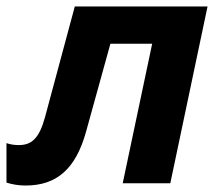

<svg xmlns="http://www.w3.org/2000/svg" viewBox="-46 -566 674 593"><path d="M33 7C129 7 188 -44 220 -160L295 -431H424L333 0H480L595 -546H185L93 -204C75 -138 51 -117 10 -118C-2 -118 -15 -120 -26 -124V-2C-7 4 13 7 33 7Z"/></svg>

Font: Noto Sans
Style: Bold Italic
Weight: 700
Italic angle: -12°
Designer: Monotype Design Team
Foundry: Monotype Imaging Inc.
Version: Version 2.013